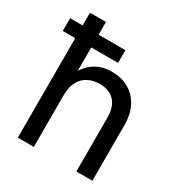

<svg xmlns="http://www.w3.org/2000/svg" viewBox="-184 -848 909 968"><g transform="rotate(30 270.0 -364.0)"><path d="M152.8 -299.3V0H59.6V-727.5H152.8V-389.2H127.4Q152.3 -458.5 197.5 -491.9Q242.7 -525.4 305.7 -525.4Q358.4 -525.4 400.9 -502.7Q443.4 -480 468.5 -434.6Q493.7 -389.2 493.7 -320.8V0H400.4V-311.5Q400.4 -376 369.6 -408.7Q338.9 -441.4 282.7 -441.4Q246.6 -441.4 217 -426.8Q187.5 -412.1 170.2 -380.9Q152.8 -349.6 152.8 -299.3ZM-13.2 -579.1V-653.3H309.1V-579.1Z"/></g></svg>

Font: Inter Cardless Display
Style: Regular
Weight: 400
Designer: Rasmus Andersson
Foundry: rsms
Version: Version 4.001;git-9221beed3